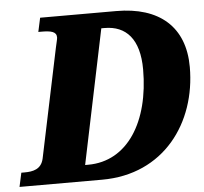

<svg xmlns="http://www.w3.org/2000/svg" viewBox="-75 -768 875 822"><g transform="rotate(-5 362.0 -357.0)"><path d="M-24 0H331C597 0 747 -208 747 -448C747 -621 639 -714 454 -714H127L114 -654H126C168 -654 192 -649 192 -624C192 -616 187 -600 183 -580L85 -112C75 -67 39 -60 3 -60H-11ZM277 -69H264L384 -646H398C490 -646 547 -586 547 -455C547 -231 447 -69 277 -69Z"/></g></svg>

Font: Noto Serif SemiCondensed Black
Style: Italic
Weight: 900
Width: 4
Italic angle: -12°
Designer: Monotype Design Team
Foundry: Monotype Imaging Inc.
Version: Version 2.014